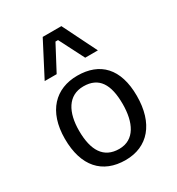

<svg xmlns="http://www.w3.org/2000/svg" viewBox="-190 -915 963 1044"><g transform="rotate(-30 291.5 -393.0)"><path d="M63.5 -255.4C63.5 -83 148.4 9.8 293 9.8C432.6 9.8 519.5 -89.8 519.5 -262.7C519.5 -434.6 434.6 -519.5 293 -519.5C156.2 -519.5 63.5 -427.7 63.5 -255.4ZM152.3 -255.4C152.3 -369.1 195.8 -452.6 293 -452.6C390.1 -452.6 430.7 -386.2 430.7 -262.7C430.7 -148.4 390.1 -60.1 293 -60.1C195.8 -60.1 152.3 -131.3 152.3 -255.4ZM125.5 -582.5H200.7L283.7 -739.3H299.8L379.9 -582.5H459.5L353.5 -795.9H236.3Z"/></g></svg>

Font: Basic
Style: Regular
Weight: 400
Designer: Magnus Gaarde
Foundry: Magnus Gaarde
Version: Version 1.001